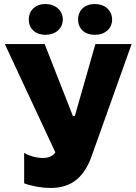

<svg xmlns="http://www.w3.org/2000/svg" viewBox="-20 -919 674 954"><path d="M205 -746C255 -746 292 -776 292 -822C292 -868 255 -899 205 -899C157 -899 123 -868 123 -822C123 -776 157 -746 205 -746ZM451 -746C501 -746 537 -776 537 -822C537 -868 501 -899 451 -899C401 -899 368 -868 368 -822C368 -776 401 -746 451 -746ZM231 15C337 15 400 -40 437 -148L634 -700H454L352 -343H342L202 -700H4L255 -162C241 -141 218 -134 192 -134C159 -134 122 -146 100 -159V-8C142 7 190 15 231 15Z"/></svg>

Font: Fixel Display ExtraBold
Style: Regular
Weight: 800
Designer: AlfaBravo + MacPaw
Foundry: Kyrylo Tkachov, Marchela Mozhyna, Serhii Makarenko, Maria Weinstein, Zakhar Kryvoshyya
Version: Version 1.211